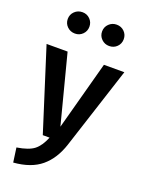

<svg xmlns="http://www.w3.org/2000/svg" viewBox="-182 -867 870 1167"><g transform="rotate(20 253.0 -283.5)"><path d="M142 -785Q171 -785 191 -765Q211 -745 211 -716Q211 -687 191 -667Q171 -647 142 -647Q112 -647 91.5 -667Q71 -687 71 -716Q71 -745 91.5 -765Q112 -785 142 -785ZM363 -785Q393 -785 413 -765Q433 -745 433 -716Q433 -687 413 -667Q393 -647 363 -647Q334 -647 313.5 -667Q293 -687 293 -716Q293 -745 313.5 -765Q334 -785 363 -785ZM505 -529 333 2Q301 100 236 154.5Q171 209 58 218L45 125Q121 113 155.5 86Q190 59 214 0H170L2 -529H138L253 -85L373 -529Z"/></g></svg>

Font: FiraGO Medium
Style: Regular
Weight: 500
Designer: bBox Type
Foundry: bBox Type GmbH
Version: Version 1.001;PS 001.001;hotconv 1.0.88;makeotf.lib2.5.64775